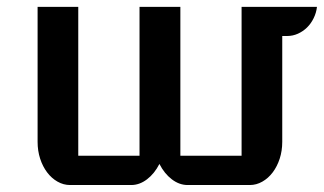

<svg xmlns="http://www.w3.org/2000/svg" viewBox="-20 -531 930 551"><path d="M87.9 -511.2H204.6V-84H380.4V-511.2H497.6V-84H673.3V-511.2H889.6Q887.7 -494.1 880.1 -478.8Q872.6 -463.4 861.1 -452.1Q849.6 -440.9 835 -434.3Q820.3 -427.7 804.2 -427.7H790V-124Q790 -98.1 782.7 -75.7Q775.4 -53.2 762.7 -36.4Q750 -19.5 732.9 -9.8Q715.8 0 696.8 0H518.6Q494.6 0 473.1 -16.4Q451.7 -32.7 437.5 -60.5Q423.3 -32.7 401.9 -16.4Q380.4 0 356.4 0H181.2Q162.1 0 145 -9.8Q127.9 -19.5 115.2 -36.4Q102.5 -53.2 95.2 -75.7Q87.9 -98.1 87.9 -124Z"/></svg>

Font: Atomic Age
Style: Regular
Weight: 400
Version: Version 1.007; ttfautohint (v1.4.1) -l 6 -r 46 -G 0 -x 0 -H 